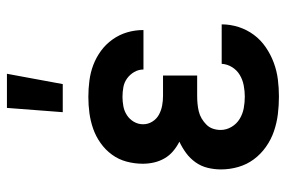

<svg xmlns="http://www.w3.org/2000/svg" viewBox="-152 -644 805 540"><g transform="rotate(-90 250.0 -374.5)"><path d="M204 -600 216 -757H312L283 -600ZM248 8Q223 8 198.5 5Q174 2 150.5 -6Q127 -14 106.5 -28.5Q86 -43 71.5 -62.5Q57 -82 50 -106Q43 -130 43 -155Q43 -174 47.5 -192.5Q52 -211 63 -226.5Q74 -242 89 -253Q104 -264 121 -272Q107 -279 94.5 -289.5Q82 -300 74 -314Q66 -328 62.5 -343.5Q59 -359 59 -375Q59 -398 65 -420.5Q71 -443 84.5 -461.5Q98 -480 117 -493.5Q136 -507 157.5 -514.5Q179 -522 201.5 -525Q224 -528 247 -528Q270 -528 293 -525Q316 -522 337 -514Q358 -506 376.5 -492.5Q395 -479 408.5 -460Q422 -441 428.5 -419Q435 -397 435 -374V-373H324Q324 -387 317 -399Q310 -411 299 -419Q288 -427 274.5 -429.5Q261 -432 247 -432Q234 -432 220.5 -429.5Q207 -427 195.5 -419.5Q184 -412 177 -400Q170 -388 170 -374Q170 -360 177.5 -348Q185 -336 197 -329.5Q209 -323 222.5 -320.5Q236 -318 250 -318H307V-222H250Q239 -222 228 -221Q217 -220 206.5 -217.5Q196 -215 186.5 -209.5Q177 -204 169 -196Q161 -188 157.5 -177.5Q154 -167 154 -156Q154 -140 162.5 -125.5Q171 -111 185 -102.5Q199 -94 215 -91Q231 -88 248 -88Q263 -88 279 -91Q295 -94 308.5 -102Q322 -110 330.5 -123.5Q339 -137 340 -153H451Q451 -129 443.5 -105.5Q436 -82 421.5 -62.5Q407 -43 386.5 -29Q366 -15 343 -6.5Q320 2 296 5Q272 8 248 8Z"/></g></svg>

Font: Iosevka Algr
Style: Bold
Weight: 700
Monospace: yes
Designer: Belleve Invis
Foundry: Belleve Invis
Version: Version 26.0.2; ttfautohint (v1.8.3)